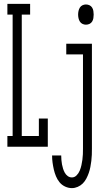

<svg xmlns="http://www.w3.org/2000/svg" viewBox="-20 -755 540 988"><path d="M18 0V-55H45V-680H18V-735H135V-680H92V-55H180V-145H226V0ZM422 -628Q413 -628 404.5 -632Q396 -636 391 -644Q386 -652 384 -661.5Q382 -671 382 -680Q382 -689 384 -698.5Q386 -708 391 -716Q396 -724 404.5 -728Q413 -732 422 -732Q432 -732 440.5 -728Q449 -724 454 -716Q459 -708 460.5 -698.5Q462 -689 462 -680Q462 -671 460.5 -661.5Q459 -652 454 -644Q449 -636 440.5 -632Q432 -628 422 -628ZM350 213Q332 213 315 205Q298 197 286.5 183Q275 169 268 152Q261 135 257 117.5Q253 100 250.5 82Q248 64 248 45H295Q295 57 296 68.5Q297 80 299 91Q301 102 304.5 113Q308 124 313.5 134Q319 144 328.5 151Q338 158 350 158Q364 158 374.5 147Q385 136 390.5 122.5Q396 109 399 95Q402 81 404 67Q406 53 406.5 38.5Q407 24 407 10V-475H321V-530H453V10Q453 26 452.5 41.5Q452 57 450 73Q448 89 445 104.5Q442 120 437 134.5Q432 149 424.5 163.5Q417 178 406 189Q395 200 380 206.5Q365 213 350 213Z"/></svg>

Font: Iosevka Slab Light
Style: Regular
Weight: 300
Monospace: yes
Designer: Belleve Invis
Foundry: Belleve Invis
Version: Version 11.1.0; ttfautohint (v1.8.3)